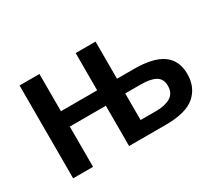

<svg xmlns="http://www.w3.org/2000/svg" viewBox="-103 -754 1095 968"><g transform="rotate(-30 444.5 -270.5)"><path d="M524.4 -540.5V-324.2H623Q735.8 -324.2 789.8 -285.2Q843.8 -246.1 843.8 -168.5Q843.8 -91.3 792 -45.7Q740.2 0 621.1 0H407.7V-234.4H197.8V0H82V-540.5H197.8V-323.7H408.7V-540.5ZM614.3 -239.3H523.4V-84.5H615.2Q666 -84.5 697.5 -103.3Q729 -122.1 729 -165.5Q729 -205.6 700 -222.4Q670.9 -239.3 614.3 -239.3Z"/></g></svg>

Font: Open Sans SemiBold
Style: Regular
Weight: 600
Designer: Monotype Design Team
Foundry: Monotype Imaging Inc.
Version: Version 3.003; ttfautohint (v1.8.4)